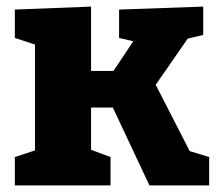

<svg xmlns="http://www.w3.org/2000/svg" viewBox="-20 -562 662 582"><path d="M452 -305 555 -104 614 -86V0H433L322 -236H256V-108L315 -86V0H25V-86L86 -106V-427L25 -447V-533L256 -542V-347H324L384 -437L341 -447V-533L596 -542V-456L549 -445Z"/></svg>

Font: Bitter Pro ExtraBold
Style: Regular
Weight: 800
Designer: Sol Matas, and Bitter project Authors
Foundry: Sol Matas
Version: Version 1.010